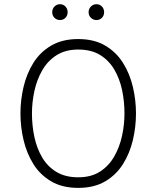

<svg xmlns="http://www.w3.org/2000/svg" viewBox="-20 -902 760 934"><path d="M360.5 12Q283 12 229 -19.8Q175 -51.5 142.2 -104.2Q109.5 -157 94.5 -221Q79.5 -285 79.5 -350Q79.5 -415 94.5 -479Q109.5 -543 142.2 -595.8Q175 -648.5 229 -680.2Q283 -712 360.5 -712Q438 -712 491.8 -680.2Q545.5 -648.5 578.5 -595.8Q611.5 -543 626.5 -479Q641.5 -415 641.5 -350Q641.5 -285 626.5 -221Q611.5 -157 578.5 -104.2Q545.5 -51.5 491.8 -19.8Q438 12 360.5 12ZM360.5 -39.5Q423.5 -39.5 466.5 -67.2Q509.5 -95 535.8 -141Q562 -187 573.8 -241.8Q585.5 -296.5 585.5 -350Q585.5 -409 573.8 -464.2Q562 -519.5 535.8 -564Q509.5 -608.5 466.5 -634.8Q423.5 -661 360.5 -661Q298 -661 254.8 -633.2Q211.5 -605.5 185.2 -559.5Q159 -513.5 147.2 -458.8Q135.5 -404 135.5 -350Q135.5 -291.5 147.2 -236Q159 -180.5 185.2 -136Q211.5 -91.5 254.8 -65.5Q298 -39.5 360.5 -39.5ZM449 -804.5Q433.5 -804.5 422.2 -815.5Q411 -826.5 411 -842.5Q411 -859 422.2 -870.2Q433.5 -881.5 449 -881.5Q465.5 -881.5 476 -870.2Q486.5 -859 486.5 -842.5Q486.5 -826.5 476 -815.5Q465.5 -804.5 449 -804.5ZM271.5 -804.5Q256 -804.5 245 -815.5Q234 -826.5 234 -842.5Q234 -859 245 -870.2Q256 -881.5 271.5 -881.5Q288 -881.5 298.5 -870.2Q309 -859 309 -842.5Q309 -826.5 298.5 -815.5Q288 -804.5 271.5 -804.5Z"/></svg>

Font: Overpass ExtraLight
Style: Regular
Weight: 250
Designer: Delve Withrington, Dave Bailey, Thomas Jockin
Foundry: Delve Fonts LLC
Version: Version 4.000